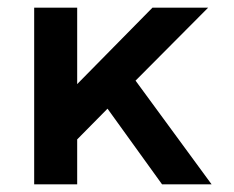

<svg xmlns="http://www.w3.org/2000/svg" viewBox="-20 -480 610 500"><path d="M69 -460V0H181V-117L260 -197L402 0H531L333 -270L522 -460H377L181 -261V-460Z"/></svg>

Font: KT Kiyosuna Sans Bold
Style: Regular
Weight: 700
Designer: [Zen Kaku Gothic] Yoshimichi Ohira
Version: Version 1.010;Glyphs 3.1.2 (3151)